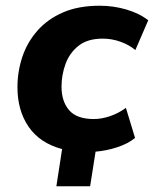

<svg xmlns="http://www.w3.org/2000/svg" viewBox="-20 -521 538 671"><path d="M177 130 197 0Q119 -21 80 -78Q41 -135 41 -216Q41 -271 58 -322Q75 -373 110.5 -413.5Q146 -454 200 -477.5Q254 -501 328 -501Q377 -501 422.5 -487.5Q468 -474 498 -450L453 -346Q432 -364 401.5 -375Q371 -386 339 -386Q286 -386 254.5 -361Q223 -336 209 -297.5Q195 -259 195 -218Q195 -167 221.5 -136Q248 -105 308 -105Q335 -105 364.5 -115Q394 -125 420 -144L452 -39Q428 -19 390 -6.5Q352 6 314 9L295 130Z"/></svg>

Font: Nunito Sans ExtraBold
Style: Italic
Weight: 800
Italic angle: -9°
Designer: Vernon Adams
Foundry: Vernon Adams
Version: Version 3.006; ttfautohint (v1.8.3)